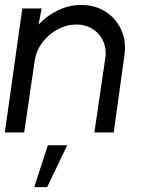

<svg xmlns="http://www.w3.org/2000/svg" viewBox="-30 -534 590 774"><path d="M471.5 -310.5 428.5 0H350.5L393.5 -293.5Q400.5 -333 387.2 -365Q374 -397 345.2 -416Q316.5 -435 277.5 -435Q238.5 -435 203 -416Q167.5 -397 142.5 -365Q117.5 -333 110.5 -293.5L67.5 0H-10.5L60 -500H138L125.5 -435Q159 -471 204 -492.5Q249 -514 297.5 -514Q354 -514 396.2 -486.5Q438.5 -459 459.2 -413Q480 -367 471.5 -310.5ZM108 220.5 163 51.5H241L160 220.5Z"/></svg>

Font: Urbanist
Style: Italic
Weight: 400
Italic angle: -8°
Designer: Corey Hu
Foundry: Corey Hu
Version: Version 1.330; ttfautohint (v1.8.4.7-5d5b)